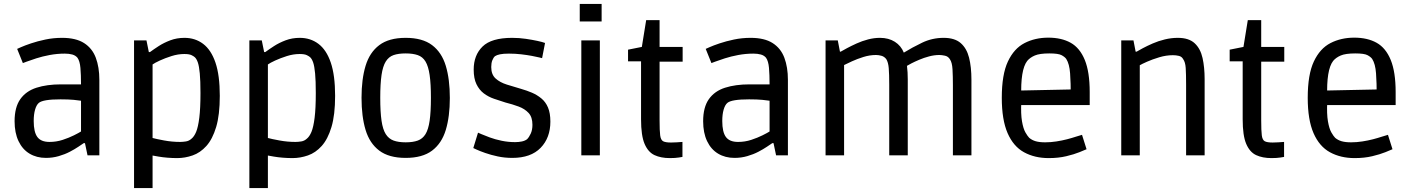

<svg xmlns="http://www.w3.org/2000/svg" viewBox="-20 -788 7162 974"><path d="M213 13Q166 13 130 -8.5Q94 -30 74 -72Q54 -114 54 -173Q54 -244 83 -285Q112 -326 165 -343Q218 -360 289 -360H391Q391 -409 388 -443.5Q385 -478 373 -495Q363 -507 346.5 -511.5Q330 -516 309 -516Q270 -516 232.5 -509Q195 -502 164 -492Q133 -482 114.5 -475Q96 -468 96 -468L67 -540Q67 -540 86 -548.5Q105 -557 137.5 -568Q170 -579 210.5 -587.5Q251 -596 295 -596Q365 -596 406.5 -569.5Q448 -543 466 -495Q484 -447 484 -383V0H424L411 -62H405Q396 -56 377.5 -43.5Q359 -31 334 -18Q309 -5 278 4Q247 13 213 13ZM231 -68Q266 -68 298 -78.5Q330 -89 355 -101.5Q380 -114 391 -121V-277Q380 -279 354 -281.5Q328 -284 287 -284Q198 -284 177 -266Q165 -256 158 -232Q151 -208 151 -174Q151 -118 169.5 -93Q188 -68 231 -68Z M660 166V-583H723L735 -524H741Q760 -538 785.5 -554.5Q811 -571 844 -583.5Q877 -596 916 -596Q970 -596 1010.5 -565.5Q1051 -535 1073 -470.5Q1095 -406 1095 -302Q1095 -205 1076.5 -143.5Q1058 -82 1027 -47.5Q996 -13 957 0.5Q918 14 879 14Q855 14 830 12Q805 10 785 6.5Q765 3 754 1V166ZM894 -68Q907 -68 923 -70.5Q939 -73 951 -84Q965 -95 975 -119Q985 -143 991 -190.5Q997 -238 997 -316Q997 -379 993.5 -415.5Q990 -452 984 -470Q978 -488 969 -497Q964 -502 952 -508Q940 -514 915 -514Q883 -514 850 -503.5Q817 -493 791 -481Q765 -469 754 -461V-88Q772 -83 812.5 -75.5Q853 -68 894 -68Z M1245 166V-583H1308L1320 -524H1326Q1345 -538 1370.5 -554.5Q1396 -571 1429 -583.5Q1462 -596 1501 -596Q1555 -596 1595.5 -565.5Q1636 -535 1658 -470.5Q1680 -406 1680 -302Q1680 -205 1661.5 -143.5Q1643 -82 1612 -47.5Q1581 -13 1542 0.5Q1503 14 1464 14Q1440 14 1415 12Q1390 10 1370 6.5Q1350 3 1339 1V166ZM1479 -68Q1492 -68 1508 -70.5Q1524 -73 1536 -84Q1550 -95 1560 -119Q1570 -143 1576 -190.5Q1582 -238 1582 -316Q1582 -379 1578.5 -415.5Q1575 -452 1569 -470Q1563 -488 1554 -497Q1549 -502 1537 -508Q1525 -514 1500 -514Q1468 -514 1435 -503.5Q1402 -493 1376 -481Q1350 -469 1339 -461V-88Q1357 -83 1397.5 -75.5Q1438 -68 1479 -68Z M2038 13Q1953 13 1904 -24Q1855 -61 1834.5 -129Q1814 -197 1814 -292Q1814 -386 1834.5 -454Q1855 -522 1904 -559Q1953 -596 2038 -596Q2123 -596 2172 -559Q2221 -522 2241.5 -454Q2262 -386 2262 -291Q2262 -197 2241.5 -129Q2221 -61 2172 -24Q2123 13 2038 13ZM2038 -66Q2075 -66 2099.5 -75Q2124 -84 2138.5 -107.5Q2153 -131 2159.5 -175.5Q2166 -220 2166 -292Q2166 -363 2159.5 -407.5Q2153 -452 2138.5 -476Q2124 -500 2099 -508.5Q2074 -517 2038 -517Q2001 -517 1976.5 -508.5Q1952 -500 1937 -476Q1922 -452 1915.5 -407.5Q1909 -363 1909 -292Q1909 -220 1915.5 -175.5Q1922 -131 1937 -107.5Q1952 -84 1976.5 -75Q2001 -66 2038 -66Z M2579 13Q2540 13 2505 5.5Q2470 -2 2441.5 -12Q2413 -22 2397 -29.5Q2381 -37 2381 -37L2405 -115Q2405 -115 2421 -108Q2437 -101 2464 -91Q2491 -81 2524.5 -74Q2558 -67 2593 -67Q2612 -67 2628 -70.5Q2644 -74 2654 -82Q2664 -92 2672.5 -110.5Q2681 -129 2681 -155Q2681 -194 2661.5 -215Q2642 -236 2611 -247.5Q2580 -259 2544 -268Q2515 -277 2486 -287Q2457 -297 2434 -314.5Q2411 -332 2397 -361Q2383 -390 2383 -435Q2383 -508 2428 -552Q2473 -596 2578 -596Q2614 -596 2647.5 -591Q2681 -586 2706.5 -580.5Q2732 -575 2745 -570L2730 -493Q2730 -493 2716 -496.5Q2702 -500 2678 -504.5Q2654 -509 2624 -512.5Q2594 -516 2562 -516Q2533 -516 2516.5 -512.5Q2500 -509 2491 -503Q2483 -496 2477.5 -482Q2472 -468 2472 -448Q2472 -410 2494 -390Q2516 -370 2551 -359Q2586 -348 2624 -337Q2652 -329 2678 -318Q2704 -307 2726 -289Q2748 -271 2760 -242.5Q2772 -214 2772 -171Q2772 -89 2722.5 -38Q2673 13 2579 13Z M2929 0V-583H3023V0ZM2921 -679V-768H3032V-679Z M3378 14Q3333 14 3300.5 -1Q3268 -16 3250 -58Q3232 -100 3232 -183V-477H3166V-536L3236 -550L3258 -686H3326V-550H3443V-475H3326V-177Q3326 -125 3329 -101.5Q3332 -78 3344 -71.5Q3356 -65 3384 -65Q3400 -65 3413 -66Q3426 -67 3434 -67.5Q3442 -68 3442 -68V8Q3442 8 3424 11Q3406 14 3378 14Z M3706 13Q3659 13 3623 -8.5Q3587 -30 3567 -72Q3547 -114 3547 -173Q3547 -244 3576 -285Q3605 -326 3658 -343Q3711 -360 3782 -360H3884Q3884 -409 3881 -443.5Q3878 -478 3866 -495Q3856 -507 3839.5 -511.5Q3823 -516 3802 -516Q3763 -516 3725.5 -509Q3688 -502 3657 -492Q3626 -482 3607.5 -475Q3589 -468 3589 -468L3560 -540Q3560 -540 3579 -548.5Q3598 -557 3630.5 -568Q3663 -579 3703.5 -587.5Q3744 -596 3788 -596Q3858 -596 3899.5 -569.5Q3941 -543 3959 -495Q3977 -447 3977 -383V0H3917L3904 -62H3898Q3889 -56 3870.5 -43.5Q3852 -31 3827 -18Q3802 -5 3771 4Q3740 13 3706 13ZM3724 -68Q3759 -68 3791 -78.5Q3823 -89 3848 -101.5Q3873 -114 3884 -121V-277Q3873 -279 3847 -281.5Q3821 -284 3780 -284Q3691 -284 3670 -266Q3658 -256 3651 -232Q3644 -208 3644 -174Q3644 -118 3662.5 -93Q3681 -68 3724 -68Z M4168 0V-583H4230L4241 -526H4245Q4255 -532 4276.5 -543.5Q4298 -555 4325.5 -567.5Q4353 -580 4383.5 -588Q4414 -596 4444 -596Q4488 -596 4519.5 -576Q4551 -556 4565 -521Q4607 -547 4658 -571.5Q4709 -596 4767 -596Q4823 -596 4853.5 -569.5Q4884 -543 4896 -495.5Q4908 -448 4908 -383V0H4814V-355Q4814 -402 4812 -436.5Q4810 -471 4799 -487Q4790 -502 4773.5 -505.5Q4757 -509 4745 -509Q4720 -509 4693.5 -502Q4667 -495 4643.5 -485Q4620 -475 4603.5 -466.5Q4587 -458 4581 -454Q4583 -438 4584 -421Q4585 -404 4585 -385V0H4491V-358Q4491 -413 4488.5 -442.5Q4486 -472 4476 -488Q4466 -501 4451.5 -505Q4437 -509 4424 -509Q4392 -509 4360 -499Q4328 -489 4302 -477Q4276 -465 4262 -458V0Z M5300 14Q5229 14 5175 -15.5Q5121 -45 5091.5 -112.5Q5062 -180 5062 -292Q5062 -410 5093 -476Q5124 -542 5177.5 -569.5Q5231 -597 5298 -597Q5365 -597 5411.5 -571Q5458 -545 5483 -484Q5508 -423 5508 -321V-255H5117L5161 -271Q5158 -210 5164.5 -172.5Q5171 -135 5182 -116Q5193 -97 5201 -89Q5215 -77 5234 -71.5Q5253 -66 5282 -66Q5310 -66 5339 -70.5Q5368 -75 5393 -81.5Q5418 -88 5437.5 -94.5Q5457 -101 5469 -104L5492 -31Q5483 -27 5456 -16Q5429 -5 5389 4.5Q5349 14 5300 14ZM5161 -294 5117 -328 5454 -335 5412 -300Q5412 -368 5408.5 -416Q5405 -464 5389 -489Q5382 -499 5365.5 -508Q5349 -517 5303 -517Q5254 -517 5229.5 -506.5Q5205 -496 5191 -479Q5156 -434 5161 -294Z M5668 0V-583H5730L5741 -526H5746Q5756 -532 5777.5 -543.5Q5799 -555 5827.5 -567.5Q5856 -580 5889 -588Q5922 -596 5955 -596Q6011 -596 6040.5 -568.5Q6070 -541 6080.5 -493.5Q6091 -446 6091 -387V0H5997V-358Q5997 -414 5995 -443.5Q5993 -473 5982 -488Q5975 -501 5960.5 -504.5Q5946 -508 5930 -508Q5896 -508 5861 -497.5Q5826 -487 5799 -475Q5772 -463 5762 -457V0Z M6430 14Q6385 14 6352.5 -1Q6320 -16 6302 -58Q6284 -100 6284 -183V-477H6218V-536L6288 -550L6310 -686H6378V-550H6495V-475H6378V-177Q6378 -125 6381 -101.5Q6384 -78 6396 -71.5Q6408 -65 6436 -65Q6452 -65 6465 -66Q6478 -67 6486 -67.5Q6494 -68 6494 -68V8Q6494 8 6476 11Q6458 14 6430 14Z M6852 14Q6781 14 6727 -15.5Q6673 -45 6643.5 -112.5Q6614 -180 6614 -292Q6614 -410 6645 -476Q6676 -542 6729.5 -569.5Q6783 -597 6850 -597Q6917 -597 6963.5 -571Q7010 -545 7035 -484Q7060 -423 7060 -321V-255H6669L6713 -271Q6710 -210 6716.5 -172.5Q6723 -135 6734 -116Q6745 -97 6753 -89Q6767 -77 6786 -71.5Q6805 -66 6834 -66Q6862 -66 6891 -70.5Q6920 -75 6945 -81.5Q6970 -88 6989.5 -94.5Q7009 -101 7021 -104L7044 -31Q7035 -27 7008 -16Q6981 -5 6941 4.5Q6901 14 6852 14ZM6713 -294 6669 -328 7006 -335 6964 -300Q6964 -368 6960.5 -416Q6957 -464 6941 -489Q6934 -499 6917.5 -508Q6901 -517 6855 -517Q6806 -517 6781.5 -506.5Q6757 -496 6743 -479Q6708 -434 6713 -294Z"/></svg>

Font: Ruda Medium
Style: Regular
Weight: 500
Version: Version 2.001